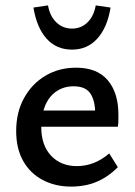

<svg xmlns="http://www.w3.org/2000/svg" viewBox="-20 -681 500 712"><path d="M244 11Q185 11 138.5 -13.5Q92 -38 66 -84Q40 -130 40 -195Q40 -265 69.5 -318Q99 -371 149 -400.5Q199 -430 262 -430Q340 -430 379.5 -383.5Q419 -337 419 -257Q419 -247 419 -234.5Q419 -222 417 -211H333V-259Q333 -308 315 -334.5Q297 -361 253 -361Q217 -361 189.5 -342.5Q162 -324 147.5 -289.5Q133 -255 133 -210Q133 -142 169.5 -103.5Q206 -65 265 -65Q297 -65 327 -76.5Q357 -88 385 -112L417 -61Q389 -33 359.5 -17Q330 -1 301 5Q272 11 244 11ZM90 -211 101 -271H405V-211ZM247 -497Q189 -497 152.5 -538Q116 -579 104 -653L158 -661Q165 -621 189 -598Q213 -575 247 -575Q281 -575 304.5 -598Q328 -621 335 -661L390 -653Q378 -579 341 -538Q304 -497 247 -497Z"/></svg>

Font: Ysabeau Infant SemiBold
Style: Regular
Weight: 600
Designer: Christian Thalmann (Catharsis Fonts)
Version: Version 2.002; featfreeze: ss01,ss02,lnum